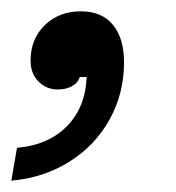

<svg xmlns="http://www.w3.org/2000/svg" viewBox="-60 -148 310 339"><path d="M-30 113Q26 108 58.5 74.5Q91 41 93 -12H81Q77 -1 66.5 4.5Q56 10 42 10Q22 10 8 -4Q-6 -18 -6 -41Q-6 -79 19 -103.5Q44 -128 83 -128Q120 -128 139.5 -104Q159 -80 159 -38Q159 17 133.5 63Q108 109 62.5 137.5Q17 166 -40 171Z"/></svg>

Font: Open Sauce Sans Medium Italic
Style: Regular
Weight: 500
Italic angle: -10°
Designer: Alfredo Marco Pradil
Foundry: Creative Sauce Fz LLC
Version: Version 1.477